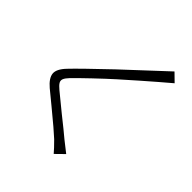

<svg xmlns="http://www.w3.org/2000/svg" viewBox="-81 -921 1162 1162"><g transform="rotate(-45 500.0 -340.0)"><path d="M136 -334Q171 -371 267 -488L336 -572Q375 -618 410.5 -621.5Q446 -625 492 -581Q546 -530 697 -371Q727 -340 941 -109L891 -58L827 -133Q759 -212 661 -322Q618 -370 557.5 -433.5Q497 -497 464 -529Q443 -549 428.5 -554.5Q414 -560 400.5 -552Q387 -544 368 -521Q323 -466 278 -411Q213 -329 179 -289Q171 -279 124 -219L71 -273Q95 -293 136 -334Z"/></g></svg>

Font: 寒蝉端黑体 Light
Style: Regular
Weight: 300
Designer: ChillDuanSans {Warren2060}; 
Source Han Sans {Ryoko NISHIZUKA 西塚涼子 (kana, bopomofo & ideographs); Paul D. Hunt (Latin, G
Foundry: ChillType&Adobe
Version: Version 1.300;Glyphs 3.3 (3306)